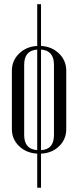

<svg xmlns="http://www.w3.org/2000/svg" viewBox="-20 -719 369 907"><path d="M155.8 -699.2H173.8V-502Q225.6 -499 259.3 -465.8Q293 -432.6 293 -384.8V-108.9Q293 -61 259.3 -28.3Q225.6 4.4 173.8 6.8V168H155.8V6.8Q104 3.9 70.1 -28.8Q36.1 -61.5 36.1 -108.9V-384.8Q36.1 -432.6 70.1 -465.8Q104 -499 155.8 -502ZM173.8 -484.9V-9.8Q234.9 -12.7 234.9 -81.1V-413.1Q234.9 -480.5 173.8 -484.9ZM155.8 -9.8V-484.9Q94.2 -480.5 94.2 -413.1V-81.1Q94.2 -14.2 155.8 -9.8Z"/></svg>

Font: Moniqa Narrow Heading
Style: Regular
Weight: 400
Width: 4
Designer: Rajesh Rajput
Foundry: Rajesh Rajput
Version: Version 1.000